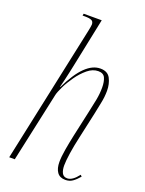

<svg xmlns="http://www.w3.org/2000/svg" viewBox="-145 -830 686 910"><g transform="rotate(20 197.5 -375.0)"><path d="M302 10Q274 10 260.5 -9Q247 -28 247 -61Q247 -87 253.5 -125Q260 -163 268 -200L297 -332Q305 -367 311 -398.5Q317 -430 317 -461Q317 -490 308.5 -509Q300 -528 274 -528Q246 -528 220 -506.5Q194 -485 172.5 -454.5Q151 -424 137 -395Q123 -366 120 -351L44 0H16L164 -694Q166 -705 167.5 -712.5Q169 -720 169 -725Q169 -740 158.5 -745Q148 -750 125 -750H113L115 -760H206L154 -509Q152 -500 147.5 -478.5Q143 -457 137.5 -434Q132 -411 128 -396H130Q166 -471 203 -507Q240 -543 279 -543Q316 -543 330 -516Q344 -489 344 -454Q344 -423 337 -390.5Q330 -358 325 -332L296 -200Q286 -156 280 -116Q274 -76 274 -53Q274 -30 281.5 -15Q289 0 308 0Q334 0 363 -38L370 -31Q354 -12 338.5 -1Q323 10 302 10Z"/></g></svg>

Font: Noto Serif Display ExtraCondensed Thin
Style: Italic
Weight: 100
Width: 2
Italic angle: -12°
Designer: Monotype Design Team
Foundry: Monotype Imaging Inc.
Version: Version 2.009